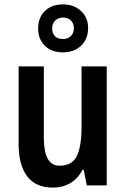

<svg xmlns="http://www.w3.org/2000/svg" viewBox="-20 -939 574 876"><path d="M467 -636V-93H376L362 -164H356Q335 -123 300 -103Q265 -83 222 -83Q143 -83 104 -134.5Q65 -186 65 -282V-636H180V-310Q180 -183 251 -183Q310 -183 331 -228Q352 -273 352 -359V-636ZM267 -700Q216 -700 185 -730Q154 -760 154 -809Q154 -859 185 -889Q216 -919 267 -919Q317 -919 349.5 -889Q382 -859 382 -811Q382 -761 350 -730.5Q318 -700 267 -700ZM268 -761Q289 -761 303 -774Q317 -787 317 -810Q317 -832 303.5 -845.5Q290 -859 268 -859Q246 -859 232 -845.5Q218 -832 218 -810Q218 -787 230.5 -774Q243 -761 268 -761Z"/></svg>

Font: Noto Sans Kannada UI Condensed SemiBold
Style: Regular
Weight: 600
Width: 3
Designer: Jelle Bosma - Monotype Design Team
Foundry: Monotype Imaging Inc.
Version: Version 2.005; ttfautohint (v1.8.4.7-5d5b)